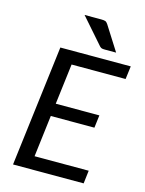

<svg xmlns="http://www.w3.org/2000/svg" viewBox="-124 -910 745 984"><g transform="rotate(15 248.5 -417.5)"><path d="M43.9 0ZM487.8 -572.3H201.2L174.8 -357.4H406.2L397.9 -290H166.5L139.6 -69.3H426.8L418.5 0H43.9L123 -641.6H496.6ZM287.6 -835Q302.7 -835 309.8 -832.5Q316.9 -830.1 323.7 -819.8L405.8 -690.4H346.2Q336.4 -690.4 330.8 -691.7Q325.2 -692.9 318.8 -699.2L199.7 -835Z"/></g></svg>

Font: Carlito
Style: Italic
Weight: 400
Italic angle: -7°
Designer: Lukasz Dziedzic
Foundry: tyPoland Lukasz Dziedzic
Version: Version 1.104